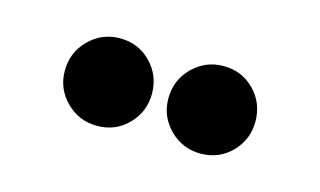

<svg xmlns="http://www.w3.org/2000/svg" viewBox="-35 -819 469 281"><g transform="rotate(15 199.5 -678.5)"><path d="M278 -612.3Q250.8 -612.3 231.3 -631.6Q211.9 -651 211.9 -678.2Q211.9 -706.2 231.3 -725.5Q250.8 -744.9 278 -744.9Q306 -744.9 324.9 -725.5Q343.8 -706.2 343.8 -678.2Q343.8 -651 324.9 -631.6Q306 -612.3 278 -612.3ZM121.1 -612.3Q93.9 -612.3 74.4 -631.6Q55 -651 55 -678.2Q55 -706.2 74.4 -725.5Q93.9 -744.9 121.1 -744.9Q149.1 -744.9 168 -725.5Q187 -706.2 187 -678.2Q187 -651 168 -631.6Q149.1 -612.3 121.1 -612.3Z"/></g></svg>

Font: Stick No Bills ExtraLight
Style: Regular
Weight: 200
Designer: Kosala Senevirathne, Siva Puranthara, Lasantha Premarathna, Tharique Azeez
Foundry: mooniak
Version: Version 2.000